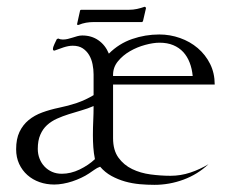

<svg xmlns="http://www.w3.org/2000/svg" viewBox="-20 -526 675 558"><path d="M252 -309.6Q252 -324.2 249 -339.1Q246.1 -354 239 -366Q231.9 -377.9 220.5 -385.5Q209 -393.1 191.4 -393.1Q179.2 -393.1 164.3 -388.2Q149.4 -383.3 138.2 -378.9Q133.8 -378.9 133.8 -383.3Q133.8 -388.7 138.2 -397.9Q142.6 -407.2 145 -412.1L148.9 -414.1Q155.3 -411.1 162.6 -411.1Q169.9 -411.1 177 -412.8Q184.1 -414.6 190.9 -416.7Q197.8 -418.9 204.8 -420.9Q211.9 -422.9 219.2 -422.9Q246.1 -422.9 266.1 -408.9Q286.1 -395 296.4 -370.1Q325.7 -399.4 364 -412.6Q402.3 -425.8 442.9 -425.8Q474.1 -425.8 503.2 -415.5Q532.2 -405.3 554.7 -386.2Q577.1 -367.2 590.6 -340.3Q604 -313.5 604 -280.3H308.6V-124.5Q308.6 -89.4 324.2 -67.9Q339.8 -46.4 364 -34.7Q388.2 -22.9 418 -19Q447.8 -15.1 475.6 -15.1Q504.9 -15.1 533 -24.4Q561 -33.7 585.9 -48.8Q554.2 -19 513.2 -3.9Q472.2 11.2 428.7 11.2Q408.2 11.2 386.2 9.3Q364.3 7.3 343.5 1.5Q322.8 -4.4 304 -14.6Q285.2 -24.9 271 -41.5Q261.7 -38.1 254.4 -32.7Q247.1 -27.3 238.8 -22Q228.5 -15.1 216.1 -9.3Q203.6 -3.4 190.4 1Q177.2 5.4 163.6 7.8Q149.9 10.3 137.7 10.3Q114.7 10.3 94.7 3.2Q74.7 -3.9 59.6 -17.3Q44.4 -30.8 35.6 -49.8Q26.9 -68.8 26.9 -92.3Q26.9 -122.1 36.6 -142.6Q46.4 -163.1 63.2 -177Q80.1 -190.9 102.8 -199.2Q125.5 -207.5 151.4 -212.9Q178.2 -218.3 203.4 -226.8Q228.5 -235.4 252 -249.5ZM255.9 -63.5Q252.4 -80.6 251.2 -98.1Q250 -115.7 250 -133.3Q250 -154.8 251 -175.5Q252 -196.3 252 -217.8Q234.9 -210.4 216.3 -205.1Q197.8 -199.7 179.9 -194.1Q162.1 -188.5 145.8 -181.2Q129.4 -173.8 116.9 -162.6Q104.5 -151.4 97.2 -134.5Q89.8 -117.7 89.8 -93.3Q89.8 -78.1 95 -64.9Q100.1 -51.8 109.4 -42Q118.7 -32.2 131.3 -26.6Q144 -21 159.7 -21Q185.5 -21 211.4 -33.4Q237.3 -45.9 255.9 -63.5ZM540 -305.2Q538.1 -326.2 531.2 -344Q524.4 -361.8 512.5 -374.8Q500.5 -387.7 483.4 -394.8Q466.3 -401.9 443.8 -401.9Q425.3 -401.9 401.9 -395.5Q378.4 -389.2 357.7 -377.2Q336.9 -365.2 322.8 -347.9Q308.6 -330.6 308.6 -308.6V-305.2ZM208.5 -453.6H204.6L204.1 -456.5L212.9 -496.1L215.3 -497.6H355.5Q367.2 -497.6 378.2 -500Q389.2 -502.4 400.4 -506.3L403.3 -505.4V-503.9L404.3 -502.4L395.5 -464.4L393.1 -461.9H252.4Q241.2 -461.9 230 -460Q218.8 -458 208.5 -453.6Z"/></svg>

Font: CAT Linz
Style: Regular
Weight: 400
Designer: Peter Wiegel
Foundry: Peter Wiegel
Version: Version 1.08